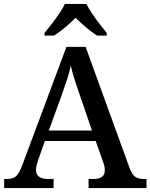

<svg xmlns="http://www.w3.org/2000/svg" viewBox="-20 -951 761 971"><path d="M1 0V-46H18Q46 -46 62 -60.5Q78 -75 95 -122L316 -714H413L634 -105Q646 -70 662.5 -58Q679 -46 706 -46H721V0H428V-46H456Q481 -46 495.5 -56.5Q510 -67 510 -91Q510 -100 508 -110Q506 -120 502 -130L464 -238H207L172 -139Q168 -127 165 -114Q162 -101 162 -91Q162 -68 178 -57Q194 -46 221 -46H251V0ZM227 -291H445L386 -463Q372 -503 359 -543Q346 -583 338 -619Q331 -584 319 -548.5Q307 -513 292 -470ZM205 -784Q221 -803 241 -829Q261 -855 279.5 -882Q298 -909 308 -931H417Q428 -909 446 -882Q464 -855 484.5 -829Q505 -803 520 -784V-771H471Q454 -782 434 -797.5Q414 -813 395.5 -829.5Q377 -846 362 -861Q340 -838 310 -813Q280 -788 254 -771H205Z"/></svg>

Font: Noto Serif Khojki Medium
Style: Regular
Weight: 500
Version: Version 2.003